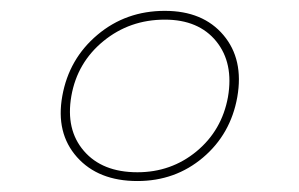

<svg xmlns="http://www.w3.org/2000/svg" viewBox="-20 -536 549 352"><path d="M282.2 -516.1Q352.1 -516.1 389.6 -471.7Q427.2 -427.2 415 -357.9Q402.8 -290 352.1 -247.1Q301.3 -204.1 231.9 -204.1Q160.2 -204.1 121.1 -248Q82 -292 94.2 -359.9Q106.4 -428.2 158.7 -472.2Q210.9 -516.1 282.2 -516.1ZM282.2 -500Q217.8 -500 169.7 -460.7Q121.6 -421.4 110.8 -359.9Q100.1 -298.3 133.8 -259.3Q167.5 -220.2 231.9 -220.2Q293.9 -220.2 340.3 -258.5Q386.7 -296.9 397.9 -357.9Q408.7 -420.4 376.5 -460.2Q344.2 -500 282.2 -500Z"/></svg>

Font: SVN-Poppins Thin
Style: Italic
Weight: 100
Italic angle: -10°
Designer: Ninad Kale (Devanagari), Jonny Pinhorn (Latin)
Foundry: Indian Type Foundry
Version: Version 3.002 2017